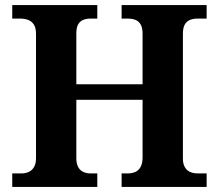

<svg xmlns="http://www.w3.org/2000/svg" viewBox="-20 -734 859 754"><path d="M28.1 0V-53H64.3Q81 -53 93.7 -59.2Q106.4 -65.3 113.9 -78.5Q121.4 -91.7 121.4 -112.3V-601.7Q121.4 -624.7 112.8 -637.8Q104.2 -650.8 90.3 -655.9Q76.5 -661 59.1 -661H28.1V-714H362.1V-661H335.1Q318.9 -661 306.3 -655.7Q293.7 -650.4 286.8 -638Q279.8 -625.6 279.8 -602.9V-403.2H539.9V-601.2Q539.9 -624.5 532.6 -637.4Q525.4 -650.4 512.4 -655.7Q499.4 -661 481.1 -661H457.6V-714H791.5V-661H755.3Q739.1 -661 725.9 -655.7Q712.7 -650.4 705.5 -637.4Q698.3 -624.5 698.3 -601.2V-111.3Q698.3 -90.4 706 -77.4Q713.7 -64.3 726.7 -58.7Q739.7 -53 755.3 -53H791.5V0H457.6V-53H481.6Q499.4 -53 512.4 -59.2Q525.4 -65.3 532.6 -79.4Q539.9 -93.4 539.9 -115.7V-342.2H279.8V-112.3Q279.8 -91.7 286.8 -78.5Q293.7 -65.3 306.3 -59.2Q318.9 -53 335.1 -53H362.1V0Z"/></svg>

Font: Noto Serif Telugu
Style: Regular
Weight: 400
Designer: Jelle Bosma - Monotype Design Team
Foundry: Monotype Imaging Inc.
Version: Version 2.003